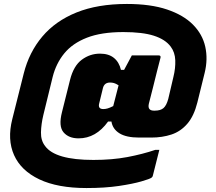

<svg xmlns="http://www.w3.org/2000/svg" viewBox="-20 -770 1090 970"><path d="M377 -71Q327 -71 301 -101.5Q275 -132 293 -203L334 -367Q352 -438 393.5 -468.5Q435 -499 485 -499Q529 -499 555.5 -477.5Q582 -456 591 -417H607Q615 -433 626 -452.5Q637 -472 646 -490H782Q793 -490 791 -479Q783 -449 773 -409Q763 -369 752.5 -326.5Q742 -284 732 -246Q724 -211 758 -211H762Q791 -211 806 -224Q821 -237 830 -270L856 -381Q867 -425 865.5 -465.5Q864 -506 842 -535Q815 -571 757.5 -589.5Q700 -608 603 -608Q492 -608 419 -579.5Q346 -551 304.5 -500Q263 -449 246 -381L199 -189Q188 -143 187 -101.5Q186 -60 208 -32Q259 38 452 38Q547 38 623.5 23.5Q700 9 765 -13H785L752 118Q751 124 745 128Q737 134 694 146.5Q651 159 580.5 169.5Q510 180 417 180Q271 180 178.5 136Q86 92 51 13.5Q16 -65 42 -168L100 -399Q127 -506 193.5 -585Q260 -664 366.5 -707Q473 -750 621 -750Q741 -750 824 -722Q907 -694 955 -645.5Q1003 -597 1017 -534Q1031 -471 1014 -402L977 -252Q960 -184 926.5 -145Q893 -106 846.5 -90.5Q800 -75 744 -75H683Q618 -75 583.5 -96.5Q549 -118 543 -156H526Q465 -71 377 -71ZM481 -247Q474 -219 502 -219Q512 -219 523 -222Q534 -225 552 -234Q559 -261 565 -284.5Q571 -308 579 -339Q565 -348 555.5 -350.5Q546 -353 536 -353Q507 -353 500 -325Z"/></svg>

Font: Recursive Sn Lnr St Blk
Style: Italic
Weight: 900
Italic angle: -15°
Version: Version 1.079;hotconv 1.0.112;makeotfexe 2.5.65598; ttfautoh